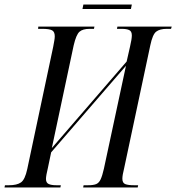

<svg xmlns="http://www.w3.org/2000/svg" viewBox="-49 -832 782 852"><path d="M-29 0 -27 -10H-9Q26 -10 44 -22.5Q62 -35 72 -82L187 -624Q190 -640 192 -651.5Q194 -663 194 -671Q194 -691 182 -697.5Q170 -704 138 -704H120L121 -714H370L368 -704H349Q318 -704 303.5 -691Q289 -678 278 -631L181 -175L513 -559L528 -625Q536 -659 536 -675Q536 -693 524.5 -698.5Q513 -704 490 -704H470L472 -714H713L710 -704H691Q660 -704 644 -691.5Q628 -679 618 -631L502 -86Q498 -70 496 -58.5Q494 -47 494 -39Q494 -20 507 -15Q520 -10 545 -10H564L562 0H320L322 -10H342Q365 -10 377.5 -15Q390 -20 397.5 -36Q405 -52 412 -83L510 -540L178 -156L164 -89Q155 -52 155 -38Q155 -21 167 -15.5Q179 -10 201 -10H221L219 0ZM317 -792 321 -812H536L532 -792Z"/></svg>

Font: Noto Serif Display ExtraCondensed
Style: Italic
Weight: 400
Width: 2
Italic angle: -12°
Designer: Monotype Design Team
Foundry: Monotype Imaging Inc.
Version: Version 2.009